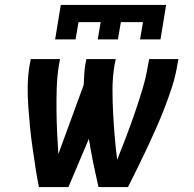

<svg xmlns="http://www.w3.org/2000/svg" viewBox="-20 -760 790 780"><path d="M138 0Q130 -40 124 -80.5Q118 -121 112 -161.5Q106 -202 102 -243Q98 -284 95 -325.5Q92 -367 92.5 -409Q93 -451 100 -494L105 -520H224L219 -494Q212 -448 210.5 -403Q209 -358 209.5 -312.5Q210 -267 212 -222.5Q214 -178 217 -134L320 -415Q321 -434 322 -454Q323 -474 326 -494L331 -520H450L445 -494Q437 -445 437 -396.5Q437 -348 439.5 -300.5Q442 -253 446 -205.5Q450 -158 456 -111Q475 -158 493 -205.5Q511 -253 527.5 -301Q544 -349 558.5 -397Q573 -445 581 -494L586 -520H705L700 -494Q693 -451 679.5 -409Q666 -367 650 -325.5Q634 -284 616 -243Q598 -202 579 -161.5Q560 -121 540 -80.5Q520 -40 500 0H380Q369 -48 359 -97Q349 -146 341 -196L258 0ZM204 -600 227 -740H655L632 -600H549L561 -670H471L459 -600H377L389 -670H299L287 -600Z"/></svg>

Font: Iosevka Aile
Style: Bold Italic
Weight: 700
Italic angle: -9°
Designer: Belleve Invis
Foundry: Belleve Invis
Version: Version 28.0.1; ttfautohint (v1.8.4)